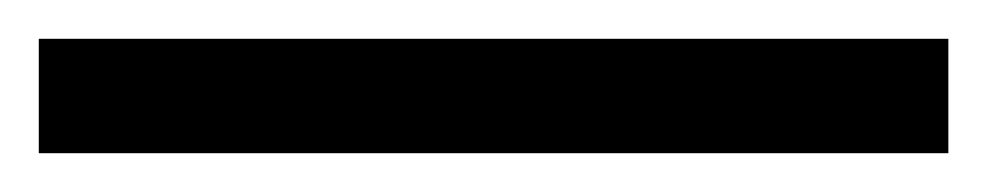

<svg xmlns="http://www.w3.org/2000/svg" viewBox="-25 -839 509 99"><path d="M-5 -760V-819H464V-760Z"/></svg>

Font: Noto Serif Tamil Black
Style: Regular
Weight: 900
Designer: Indian Type Foundry, Tom Grace, and the Monotype Design Team
Foundry: Monotype Imaging Inc.
Version: Version 2.004; ttfautohint (v1.8.4.7-5d5b)